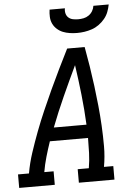

<svg xmlns="http://www.w3.org/2000/svg" viewBox="-72 -1001 734 1048"><g transform="rotate(-5 295.0 -477.5)"><path d="M-10 0V-74H50Q60 -131 78.5 -187Q97 -243 118 -298.5Q139 -354 163 -409Q187 -464 212 -518.5Q237 -573 263.5 -627Q290 -681 317 -735H413Q423 -681 431.5 -627Q440 -573 447 -518.5Q454 -464 459.5 -409Q465 -354 468 -298.5Q471 -243 471 -186.5Q471 -130 461 -74H512V0H317V-74H378Q385 -115 386.5 -156.5Q388 -198 388 -239H179Q165 -198 153 -156.5Q141 -115 134 -74H185V0ZM207 -312H386Q382 -395 373 -477Q364 -559 352 -641Q313 -559 276 -477Q239 -395 207 -312ZM379 -815Q359 -815 339 -818Q319 -821 301.5 -828Q284 -835 269.5 -848Q255 -861 247 -878Q239 -895 238 -915Q237 -935 240 -955H324Q321 -941 324.5 -927Q328 -913 338 -904Q348 -895 362 -892Q376 -889 391 -889Q406 -889 421 -892Q436 -895 449 -904Q462 -913 470 -926.5Q478 -940 480 -955H564Q560 -934 552.5 -914.5Q545 -895 531 -878Q517 -861 499 -848Q481 -835 460.5 -828Q440 -821 419.5 -818Q399 -815 379 -815Z"/></g></svg>

Font: Iosevka Curly Slab Extended
Style: Italic
Weight: 400
Width: 7
Italic angle: -9°
Monospace: yes
Designer: Belleve Invis
Foundry: Belleve Invis
Version: Version 11.1.0; ttfautohint (v1.8.3)